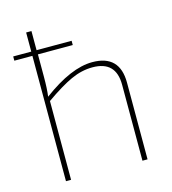

<svg xmlns="http://www.w3.org/2000/svg" viewBox="-105 -787 784 873"><g transform="rotate(-15 286.5 -350.0)"><path d="M124 -590V-485Q124 -426 119 -392Q253 -492 353 -492Q482 -492 482 -361V0H458V-358Q458 -469 348 -469Q297 -469 246.5 -446Q196 -423 122 -371V0H98V-590H13V-610H98V-700H123V-610H288V-590Z"/></g></svg>

Font: Exo 2.0 Thin
Style: Regular
Weight: 250
Designer: Natanael Gama
Version: Version 1.001;PS 001.001;hotconv 1.0.70;makeotf.lib2.5.58329